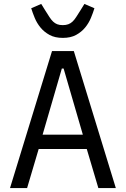

<svg xmlns="http://www.w3.org/2000/svg" viewBox="-20 -958 640 978"><path d="M481 0 422 -199H177L118 0H31L245 -698H356L570 0ZM304 -609H295L197 -272H402ZM139 -916 190 -938 211 -904Q223 -885 232 -871Q241 -857 250.5 -848Q260 -839 271.5 -834.5Q283 -830 300 -830Q316 -830 328 -834.5Q340 -839 349.5 -848Q359 -857 368 -871Q377 -885 389 -904L410 -938L461 -916Q454 -893 443 -866.5Q432 -840 413.5 -817.5Q395 -795 367.5 -780Q340 -765 300 -765Q260 -765 232.5 -780Q205 -795 186.5 -817.5Q168 -840 157 -866.5Q146 -893 139 -916Z"/></svg>

Font: IBM Plaex Mono
Style: Regular
Weight: 400
Designer: Mike Abbink, Paul van der Laan, Pieter van Rosmalen
Foundry: Bold Monday
Version: Version 2.003